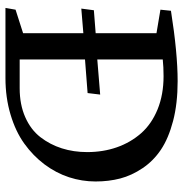

<svg xmlns="http://www.w3.org/2000/svg" viewBox="-4 -650 655 686"><g transform="rotate(90 323.0 -307.5)"><path d="M628.9 -321.8Q628.9 -273.4 613.8 -227.1Q598.6 -180.7 567.9 -139.6Q537.1 -98.6 493.7 -67.4Q450.2 -36.1 389.6 -18.1Q329.1 0 259.3 0H8.8L15.1 -36.1L99.1 -63V-278.3L11.2 -271L17.1 -315.9L99.1 -322.3V-539.6L15.1 -553.7L19 -591.3Q170.4 -615.2 270.5 -615.2Q350.6 -615.2 412.8 -598.9Q475.1 -582.5 515.4 -555.4Q555.7 -528.3 581.5 -489.7Q607.4 -451.2 618.2 -410.2Q628.9 -369.1 628.9 -321.8ZM192.9 -284.2V-50.8H295.9Q354 -50.8 398.9 -70.6Q443.8 -90.3 470.5 -124.8Q497.1 -159.2 510.5 -201.4Q523.9 -243.7 523.9 -292Q523.9 -349.1 506.8 -397.9Q489.7 -446.8 456.8 -484.4Q423.8 -522 371.3 -543.5Q318.8 -564.9 252.4 -564.9Q219.7 -564.9 192.9 -562V-328.1L318.4 -338.4L313 -293.5Z"/></g></svg>

Font: Neuton
Style: Regular
Weight: 400
Designer: Brian M Zick
Version: Version 1.3